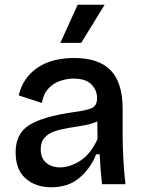

<svg xmlns="http://www.w3.org/2000/svg" viewBox="-20 -778 608 811"><path d="M196 13Q131 13 88.5 -24Q46 -61 46 -135Q46 -214 104 -250Q162 -286 289 -304Q342 -311 366 -320.5Q390 -330 390 -364Q390 -397 366 -421.5Q342 -446 291 -446Q262 -446 233.5 -436Q205 -426 184 -403.5Q163 -381 157 -343L59 -375Q77 -450 137.5 -491.5Q198 -533 294 -533Q397 -533 447.5 -481Q498 -429 498 -318V-212Q498 -162 501 -105.5Q504 -49 510 0H411Q404 -58 401 -126H386Q364 -69 317 -28Q270 13 196 13ZM234 -71Q275 -71 319 -99Q363 -127 392 -191L391 -265Q367 -254 335.5 -248.5Q304 -243 272 -238Q240 -233 212.5 -224Q185 -215 168.5 -197Q152 -179 152 -147Q152 -110 175 -90.5Q198 -71 234 -71ZM323 -597H235L308 -758H422Z"/></svg>

Font: Bricolage Grotesque 12pt Medium
Style: Regular
Weight: 500
Designer: Mathieu Triay
Foundry: Atelier Triay
Version: Version 1.001; ttfautohint (v1.8.4.7-5d5b);gftools[0.9.33.de